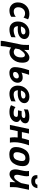

<svg xmlns="http://www.w3.org/2000/svg" viewBox="2046 -2824 1024 5156"><g transform="rotate(90 2558.0 -246.0)"><path d="M256.8 12.7Q170.9 12.7 107.9 -48.1Q44.9 -108.9 44.9 -211.9Q44.9 -344.7 131.1 -433.8Q217.3 -522.9 349.6 -522.9Q440.9 -522.9 499 -486.8L451.2 -365.7Q406.2 -407.2 337.9 -407.2Q268.6 -407.2 221.7 -355Q174.8 -302.7 174.8 -220.7Q174.8 -168.5 204.3 -135.7Q233.9 -103 285.2 -103Q364.7 -103 430.7 -157.7L430.2 -35.2Q359.4 12.7 256.8 12.7Z M742.7 -294.4Q904.3 -294.4 904.3 -363.8Q904.3 -389.2 883.3 -403.3Q862.3 -417.5 826.2 -417.5Q724.6 -417.5 689.5 -297.4Q717.8 -294.4 742.7 -294.4ZM773.9 12.7Q674.3 12.7 616 -48.6Q557.6 -109.9 557.6 -211.4Q557.6 -349.6 644 -436.3Q730.5 -522.9 850.1 -522.9Q935.1 -522.9 981.7 -484.9Q1028.3 -446.8 1028.3 -388.7Q1028.3 -314.5 960 -262.2Q891.6 -210 763.2 -210Q723.6 -210 680.7 -213.9Q690.4 -100.6 790.5 -100.6Q883.3 -100.6 981.4 -153.8L977.5 -37.6Q878.9 12.7 773.9 12.7Z M1217.8 246.1H1076.7V238.3Q1076.7 198.2 1088.4 132.3Q1093.8 101.1 1178.2 -309.1Q1186.5 -350.1 1186.5 -460Q1186.5 -489.7 1185.5 -512.7H1319.8Q1323.2 -483.9 1323.2 -451.2Q1323.2 -416 1319.3 -381.8Q1426.8 -522.9 1523.9 -522.9Q1663.6 -522.9 1663.6 -332Q1663.6 -186 1578.6 -86.7Q1493.7 12.7 1382.3 12.7Q1314.5 12.7 1257.8 -32.7Q1217.8 143.6 1217.8 231.9ZM1374 -103.5Q1439.9 -103.5 1481 -155.8Q1522 -208 1522 -302.7Q1522 -403.3 1459.5 -403.3Q1393.1 -403.3 1303.2 -253.9L1282.2 -150.9Q1319.3 -103.5 1374 -103.5Z M1971.2 -84.5Q2011.2 -84.5 2043 -106.9Q2086.4 -137.7 2086.4 -187Q2086.4 -211.4 2071 -225.6Q2055.7 -239.7 2028.3 -239.7Q1986.8 -239.7 1949.7 -211.2Q1912.6 -182.6 1912.6 -136.2Q1912.6 -84.5 1971.2 -84.5ZM1933.1 13.7Q1856 13.7 1814.9 -34.2Q1783.2 -71.8 1782.7 -134.3Q1783.7 -274.9 1864.7 -514.6H1988.3Q1942.4 -378.9 1929.2 -310.1Q1982.4 -343.3 2064 -343.3Q2138.7 -343.3 2175.8 -293.5Q2202.6 -257.3 2202.6 -212.9Q2202.6 -117.2 2126.2 -51.8Q2049.8 13.7 1933.1 13.7Z M2464.4 -294.4Q2626 -294.4 2626 -363.8Q2626 -389.2 2605 -403.3Q2584 -417.5 2547.9 -417.5Q2446.3 -417.5 2411.1 -297.4Q2439.5 -294.4 2464.4 -294.4ZM2495.6 12.7Q2396 12.7 2337.6 -48.6Q2279.3 -109.9 2279.3 -211.4Q2279.3 -349.6 2365.7 -436.3Q2452.1 -522.9 2571.8 -522.9Q2656.7 -522.9 2703.4 -484.9Q2750 -446.8 2750 -388.7Q2750 -314.5 2681.6 -262.2Q2613.3 -210 2484.9 -210Q2445.3 -210 2402.3 -213.9Q2412.1 -100.6 2512.2 -100.6Q2605 -100.6 2703.1 -153.8L2699.2 -37.6Q2600.6 12.7 2495.6 12.7Z M2983.4 12.2Q2877.4 12.2 2804.7 -30.3L2856 -149.9Q2913.6 -99.6 3011.7 -99.6Q3068.4 -99.6 3089.8 -114.7Q3111.3 -129.9 3117.7 -160.2Q3119.6 -168.5 3119.6 -175.8Q3119.6 -194.3 3104 -205.3Q3088.4 -216.3 3029.8 -216.3H2942.4L2963.4 -315.4H3050.8Q3104 -315.4 3123.5 -329.8Q3143.1 -344.2 3148.4 -368.7Q3149.4 -373 3149.4 -377.4Q3149.4 -414.6 3074.2 -414.6Q2993.2 -414.6 2915.5 -374L2922.4 -483.9Q3006.3 -521.5 3113.3 -521.5Q3209 -521.5 3252.9 -490.2Q3291.5 -462.9 3291.5 -411.1Q3291.5 -327.1 3181.6 -275.9Q3256.3 -248 3256.3 -180.7Q3256.3 -166.5 3252.9 -150.4Q3238.3 -82 3169.4 -34.9Q3100.6 12.2 2983.4 12.2Z M3458 0H3334.5L3443.4 -512.2H3566.9L3526.4 -321.3H3695.8L3671.9 -208.5H3502ZM3745.1 -512.2H3881.8Q3799.8 -281.2 3799.8 -127.4Q3799.8 -40.5 3810.5 0H3676.8Q3667 -58.1 3666.5 -126Q3666.5 -274.9 3745.1 -512.2Z M4127.9 15.1Q3928.7 15.1 3928.7 -162.1Q3928.7 -296.4 4004.2 -411.6Q4079.6 -526.9 4243.2 -526.9Q4440.9 -526.9 4440.9 -345.7Q4440.9 -202.1 4365 -93.5Q4289.1 15.1 4127.9 15.1ZM4146.5 -95.2Q4236.8 -95.2 4270.3 -174.3Q4303.7 -253.4 4303.7 -328.1Q4303.7 -417 4225.1 -417Q4139.2 -417 4103 -338.1Q4066.9 -259.3 4066.9 -186Q4066.9 -95.2 4146.5 -95.2Z M4571.3 -512.7H4708Q4713.4 -491.2 4713.9 -452.1Q4713.9 -396.5 4693.6 -313.5Q4673.3 -230.5 4673.3 -199.2Q4673.3 -113.3 4726.1 -113.3Q4776.9 -113.3 4828.9 -189.9Q4880.9 -266.6 4897.9 -307.1L4940.9 -512.7H5076.7L5013.2 -203.6Q5004.9 -162.6 5004.9 -52.7Q5004.9 -27.8 5005.9 0H4871.6Q4868.7 -26.9 4868.7 -51.3Q4868.7 -73.2 4876 -149.4Q4763.2 10.3 4657.2 10.3Q4528.3 10.3 4528.3 -153.8Q4528.3 -202.1 4552.5 -296.4Q4576.7 -390.6 4576.7 -449.2Q4576.7 -489.3 4571.3 -512.7ZM4841.3 -573.2Q4766.6 -573.2 4724.9 -608.9Q4683.1 -644.5 4683.1 -706.1Q4683.1 -724.6 4686 -738.3H4771Q4771 -706.5 4788.8 -691.9Q4806.6 -677.2 4846.2 -677.2Q4884.3 -677.2 4908.4 -690.4Q4932.6 -703.6 4940.9 -738.3H5033.2Q5006.3 -573.2 4841.3 -573.2Z"/></g></svg>

Font: Cadman
Style: Bold Italic
Weight: 700
Italic angle: -12°
Designer: Paul James MIller
Foundry: High-Logic / Made with FontCreator
Version: Version 2.114;March 28, 2021;FontCreator 13.0.0.2683 64-bit